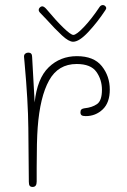

<svg xmlns="http://www.w3.org/2000/svg" viewBox="-20 -732 504 759"><path d="M414 -378Q414 -326 386 -299.5Q358 -273 319 -273Q307 -273 302.5 -276.5Q298 -280 298 -288Q298 -296 302 -299.5Q306 -303 314 -304Q344 -307 363.5 -320.5Q383 -334 383 -377Q383 -417 361 -448Q339 -479 283 -479Q210 -479 174 -414Q138 -349 129 -228Q125 -174 125 -70V-14Q125 7 109 7Q101 7 97.5 2.5Q94 -2 94 -13L92 -226Q91 -331 77 -485L75 -507V-509Q75 -516 80 -520Q85 -524 92 -524Q107 -524 107 -507L117 -327Q127 -422 172.5 -466Q218 -510 284 -510Q351 -510 382.5 -470.5Q414 -431 414 -378ZM400 -700Q400 -697 396 -691Q365 -644 329 -605.5Q293 -567 269 -567Q252 -567 225 -592Q198 -617 163 -656L139 -681Q133 -687 133 -693Q133 -698 137.5 -702.5Q142 -707 147 -707Q155 -707 167 -692Q202 -650 231 -622Q260 -594 270 -594Q282 -594 312 -625.5Q342 -657 374 -705Q379 -712 387 -712Q392 -712 396 -708Q400 -704 400 -700Z"/></svg>

Font: Mali ExtraLight
Style: Regular
Weight: 275
Version: Version 1.000; ttfautohint (v1.6)